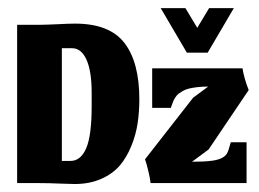

<svg xmlns="http://www.w3.org/2000/svg" viewBox="-20 -452 640 474"><path d="M441.3 -322H492.7L557.3 -432H496.3L467 -383.3L437.7 -432H376.7ZM351.7 0H588.7V-100.7H549.7Q543.7 -78.3 540.3 -73Q532 -59.3 504.3 -55.3Q486 -52.7 454 -52.7L495 -83L594 -229.7Q588.7 -242.7 584.5 -257.3Q580.3 -272 578.7 -283.3H355.7V-185.7H401.7Q402.3 -187.7 404.7 -194Q407 -200.3 408.2 -203.2Q409.3 -206 413 -211.7Q416.7 -217.3 420.3 -220.2Q424 -223 431 -227.2Q438 -231.3 446.3 -233.3Q454.7 -235.3 466.8 -236.8Q479 -238.3 494 -238.3L456.7 -210.7L338 -58.7Q342 -47.7 346.3 -29.5Q350.7 -11.3 351.7 0ZM154 -54.7H132.7V-333H157.7Q181 -333 193.7 -304.3Q206.3 -275.7 206.3 -223V-189.3Q206.3 -117.3 192.8 -86Q179.3 -54.7 154 -54.7ZM164.3 2.3Q201 2.3 229.7 -10.3Q258.3 -23 275.7 -43.3Q293 -63.7 304.3 -91.8Q315.7 -120 319.8 -148Q324 -176 324 -207Q324 -298.3 287.2 -346Q250.3 -393.7 165.3 -393.7Q150.3 -393.7 124 -392.3Q97.7 -391 75.3 -390.7H22.3V0H75.3Q102 0 127.2 1.2Q152.3 2.3 164.3 2.3Z"/></svg>

Font: Jomhuria
Style: Regular
Weight: 400
Designer: Arabic design by Kourosh Beigpour, Latin design by Eben Sorkin, engineering by Lasse Fister and Khaled Hosney
Version: Version 1.0000